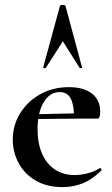

<svg xmlns="http://www.w3.org/2000/svg" viewBox="-20 -750 458 782"><path d="M235 12Q170 12 124.5 -15Q79 -42 55.5 -86.5Q32 -131 32 -181Q32 -240 62 -288.5Q92 -337 143.5 -366Q195 -395 260 -395Q322 -395 355 -368.5Q388 -342 388 -296Q388 -285 386 -276Q384 -267 377 -267H281Q283 -314 270 -344.5Q257 -375 223 -375Q183 -375 158 -333.5Q133 -292 133 -223Q133 -167 151 -125Q169 -83 203 -60Q237 -37 285 -37Q309 -37 336.5 -44Q364 -51 386 -65Q388 -67 391.5 -63Q395 -59 393 -56Q356 -19 317.5 -3.5Q279 12 235 12ZM98 -265 97 -284 316 -289V-267ZM314 -476Q316 -474 311 -472.5Q306 -471 304 -474L236 -582L167 -474Q166 -471 160.5 -472.5Q155 -474 156 -476L224 -725Q225 -730 235 -730Q245 -730 247 -725Z"/></svg>

Font: Cormorant
Style: Bold
Weight: 700
Designer: Christian Thalmann (Catharsis Fonts)
Foundry: Catharsis Fonts
Version: Version 4.000